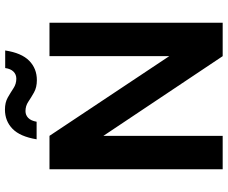

<svg xmlns="http://www.w3.org/2000/svg" viewBox="-92 -828 920 776"><g transform="rotate(-90 368.0 -440.0)"><path d="M72 0V-700H207L529 -216V-700H664V0H529L207 -482V0ZM432 -751Q403 -751 382.5 -762.5Q362 -774 345 -785.5Q328 -797 307 -797Q291 -797 279.5 -786Q268 -775 264 -752H193Q204 -819 235.5 -849.5Q267 -880 313 -880Q342 -880 362 -868.5Q382 -857 399.5 -845.5Q417 -834 438 -834Q455 -834 466.5 -845.5Q478 -857 481 -879H552Q542 -813 510.5 -782Q479 -751 432 -751Z"/></g></svg>

Font: DM Sans 11pt
Style: Bold
Weight: 700
Version: Version 4.004;gftools[0.9.30]